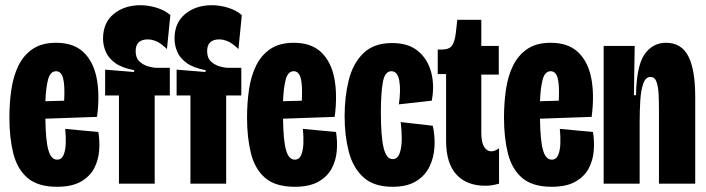

<svg xmlns="http://www.w3.org/2000/svg" viewBox="-20 -704 2705 736"><path d="M199 12Q125 12 85.5 -22Q46 -56 31 -116Q16 -176 16 -253Q16 -309 23.5 -360.5Q31 -412 50.5 -452Q70 -492 105 -516Q140 -540 195 -540Q262 -540 300 -504Q338 -468 350.5 -404.5Q363 -341 352 -256L154 -249Q155 -165 165.5 -128.5Q176 -92 199 -92Q216 -92 223.5 -109.5Q231 -127 232 -153.5Q233 -180 230 -210L357 -198Q363 -163 360 -126Q357 -89 340.5 -58Q324 -27 289.5 -7.5Q255 12 199 12ZM195 -431Q173 -431 164.5 -400Q156 -369 154 -316L226 -318Q229 -376 222 -403.5Q215 -431 195 -431Z M436 0V-338H383V-437L494 -428V-435Q447 -444 421.5 -462.5Q396 -481 385.5 -505.5Q375 -530 375 -556Q375 -617 416 -650.5Q457 -684 518 -684Q550 -684 581.5 -674Q613 -664 633 -646L620 -516Q596 -539 578.5 -546Q561 -553 547 -553Q500 -553 500 -508Q500 -482 514.5 -468.5Q529 -455 548 -449.5Q567 -444 582 -444H631V-338H573V0Z M710 0V-338H657V-437L768 -428V-435Q721 -444 695.5 -462.5Q670 -481 659.5 -505.5Q649 -530 649 -556Q649 -617 690 -650.5Q731 -684 792 -684Q824 -684 855.5 -674Q887 -664 907 -646L894 -516Q870 -539 852.5 -546Q835 -553 821 -553Q774 -553 774 -508Q774 -482 788.5 -468.5Q803 -455 822 -449.5Q841 -444 856 -444H905V-338H847V0Z M1110 12Q1036 12 996.5 -22Q957 -56 942 -116Q927 -176 927 -253Q927 -309 934.5 -360.5Q942 -412 961.5 -452Q981 -492 1016 -516Q1051 -540 1106 -540Q1173 -540 1211 -504Q1249 -468 1261.5 -404.5Q1274 -341 1263 -256L1065 -249Q1066 -165 1076.5 -128.5Q1087 -92 1110 -92Q1127 -92 1134.5 -109.5Q1142 -127 1143 -153.5Q1144 -180 1141 -210L1268 -198Q1274 -163 1271 -126Q1268 -89 1251.5 -58Q1235 -27 1200.5 -7.5Q1166 12 1110 12ZM1106 -431Q1084 -431 1075.5 -400Q1067 -369 1065 -316L1137 -318Q1140 -376 1133 -403.5Q1126 -431 1106 -431Z M1485 12Q1413 12 1373 -24.5Q1333 -61 1317 -122.5Q1301 -184 1301 -258Q1301 -334 1317 -397.5Q1333 -461 1373 -500Q1413 -539 1483 -539Q1547 -539 1584 -507Q1621 -475 1633.5 -424.5Q1646 -374 1635 -318L1509 -304Q1517 -359 1510.5 -395Q1504 -431 1480 -431Q1455 -431 1447.5 -388.5Q1440 -346 1440 -274Q1440 -181 1450.5 -137.5Q1461 -94 1485 -94Q1504 -94 1512 -116.5Q1520 -139 1520 -172Q1520 -205 1516 -236L1639 -222Q1648 -182 1645.5 -140.5Q1643 -99 1626 -64.5Q1609 -30 1574.5 -9Q1540 12 1485 12Z M1840 8Q1769 8 1729.5 -35Q1690 -78 1690 -165V-420H1658V-514H1672Q1702 -514 1712.5 -529Q1723 -544 1727 -575L1733 -628H1825V-528H1892V-418H1825V-195Q1825 -159 1835.5 -141.5Q1846 -124 1864 -124Q1878 -124 1893 -136V0Q1879 4 1866.5 6Q1854 8 1840 8Z M2095 12Q2021 12 1981.5 -22Q1942 -56 1927 -116Q1912 -176 1912 -253Q1912 -309 1919.5 -360.5Q1927 -412 1946.5 -452Q1966 -492 2001 -516Q2036 -540 2091 -540Q2158 -540 2196 -504Q2234 -468 2246.5 -404.5Q2259 -341 2248 -256L2050 -249Q2051 -165 2061.5 -128.5Q2072 -92 2095 -92Q2112 -92 2119.5 -109.5Q2127 -127 2128 -153.5Q2129 -180 2126 -210L2253 -198Q2259 -163 2256 -126Q2253 -89 2236.5 -58Q2220 -27 2185.5 -7.5Q2151 12 2095 12ZM2091 -431Q2069 -431 2060.5 -400Q2052 -369 2050 -316L2122 -318Q2125 -376 2118 -403.5Q2111 -431 2091 -431Z M2294 0V-313V-528H2413L2410 -339H2418Q2420 -452 2451 -496Q2482 -540 2533 -540Q2592 -540 2618.5 -488.5Q2645 -437 2645 -333V0H2506V-289Q2506 -317 2504.5 -344.5Q2503 -372 2496.5 -390.5Q2490 -409 2473 -409Q2455 -409 2446 -384Q2437 -359 2434.5 -319.5Q2432 -280 2432 -236V0Z"/></svg>

Font: Bricolage Grotesque 48pt Condensed Bricolage Grotesque 48pt Condensed Regular
Style: Bold
Weight: 700
Width: 3
Designer: Mathieu Triay
Foundry: Atelier Triay
Version: Version 1.000; ttfautohint (v1.8.4.7-5d5b);gftools[0.9.32]